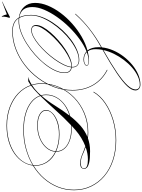

<svg xmlns="http://www.w3.org/2000/svg" viewBox="159 -1288 1643 2220"><g transform="rotate(-90 981.0 -178.5)"><path d="M1030 82Q985 160 899.5 218.5Q814 277 703 310Q592 343 469 343Q342 343 236 307.5Q130 272 53 206.5Q-24 141 -66.5 52Q-109 -37 -109 -145Q-109 -244 -74 -332Q-39 -420 25 -493.5Q89 -567 176 -620Q183 -679 217.5 -734Q252 -789 311.5 -832Q371 -875 454 -900Q537 -925 641 -925Q754 -925 849 -890Q944 -855 1010.5 -792Q1077 -729 1106 -646Q1129 -662 1151 -674H1202Q1159 -664 1110 -633Q1127 -581 1127 -524Q1127 -416 1085 -318Q1043 -220 966 -144Q889 -68 785 -24Q681 20 558 20Q524 20 493 16Q459 28 422 34.5Q385 41 343 41Q255 41 211 30.5Q167 20 152 4Q137 -12 137 -28Q137 -45 150.5 -59Q164 -73 203 -73Q252 -73 298 -53Q344 -33 400 -14Q447 -32 494.5 -60.5Q542 -89 586 -127Q610 -148 636 -172Q622 -171 608 -171Q526 -171 465 -193.5Q404 -216 370 -256Q336 -296 336 -350V-354Q258 -390 216 -453Q174 -516 174 -590Q174 -601 175 -612Q90 -560 27.5 -487.5Q-35 -415 -69 -328.5Q-103 -242 -103 -145Q-103 -39 -61 49.5Q-19 138 57 202.5Q133 267 238 302Q343 337 469 337Q590 337 700 304.5Q810 272 895 214Q980 156 1025 79ZM590 -731Q694 -731 775.5 -707.5Q857 -684 911 -641Q965 -598 985 -539Q1000 -554 1014 -567Q1059 -612 1101 -642Q1073 -725 1007 -787Q941 -849 847 -884Q753 -919 639 -919Q547 -919 467.5 -897Q388 -875 327 -835Q266 -795 228 -741Q190 -687 182 -623Q268 -674 371.5 -702.5Q475 -731 590 -731ZM639 -570Q725 -570 772 -541Q819 -512 819 -467Q819 -434 787 -398Q755 -362 692 -337.5Q629 -313 535 -313Q479 -313 430.5 -323Q382 -333 342 -351V-350Q342 -298 375 -259Q408 -220 468 -198.5Q528 -177 608 -177Q625 -177 642 -178Q732 -263 815.5 -357Q899 -451 981 -534Q961 -593 908 -635.5Q855 -678 774 -701.5Q693 -725 590 -725Q475 -725 371 -696.5Q267 -668 181 -616Q180 -603 180 -590Q180 -515 222 -455.5Q264 -396 336 -361Q340 -419 381.5 -466.5Q423 -514 490.5 -542Q558 -570 639 -570ZM997 -468Q997 -402 965.5 -346.5Q934 -291 878 -250Q822 -209 748 -189Q698 -125 639 -72Q580 -19 506 11Q532 14 558 14Q675 14 777.5 -27.5Q880 -69 957 -143Q1034 -217 1077.5 -314.5Q1121 -412 1121 -524Q1121 -579 1105 -630Q1060 -601 1020 -561Q1005 -545 989 -527Q997 -499 997 -468ZM639 -564Q559 -564 492.5 -536.5Q426 -509 385.5 -462Q345 -415 342 -358Q383 -339 432 -329Q481 -319 536 -319Q612 -319 674.5 -339Q737 -359 774.5 -393Q812 -427 812 -467Q812 -511 765 -537.5Q718 -564 639 -564ZM991 -468Q991 -496 984 -522Q923 -451 869 -364Q815 -277 754 -197Q825 -218 878.5 -257.5Q932 -297 961.5 -350.5Q991 -404 991 -468ZM143 -30Q143 16 247 16Q315 16 389 -10Q338 -28 297 -47Q256 -66 207 -66Q143 -66 143 -30ZM1112 623Q1082 623 1063.5 606.5Q1045 590 1045 565Q1045 524 1092 472.5Q1139 421 1242 351Q1345 281 1514 185Q1522 144 1522 105Q1522 48 1497 14Q1438 29 1384 29Q1360 29 1345.5 21.5Q1331 14 1331 1Q1331 -13 1352.5 -24Q1374 -35 1402 -35Q1460 -35 1496 0Q1565 -28 1637 -80Q1709 -132 1775.5 -199.5Q1842 -267 1894.5 -342Q1947 -417 1978 -490.5Q2009 -564 2009 -627Q2009 -758 1891 -777Q1918 -725 1918 -640Q1918 -582 1895 -519Q1872 -456 1831.5 -393.5Q1791 -331 1739 -275.5Q1687 -220 1628.5 -177Q1570 -134 1510.5 -109Q1451 -84 1397 -84Q1356 -84 1333.5 -104.5Q1311 -125 1311 -163Q1311 -167 1311 -171Q1246 -181 1246 -254Q1246 -307 1273.5 -366Q1301 -425 1349 -485Q1397 -545 1458 -599Q1519 -653 1586.5 -695Q1654 -737 1721 -761.5Q1788 -786 1847 -786Q1864 -786 1880 -784Q1836 -853 1729 -853Q1626 -853 1526.5 -815.5Q1427 -778 1341 -711.5Q1255 -645 1189.5 -557Q1124 -469 1087 -368.5Q1050 -268 1050 -162Q1050 -27 1110.5 76Q1171 179 1284 237L1281 242Q1167 184 1105.5 79Q1044 -26 1044 -162Q1044 -269 1081.5 -371Q1119 -473 1184.5 -561Q1250 -649 1337 -716Q1424 -783 1524 -821Q1624 -859 1729 -859Q1843 -859 1887 -783Q1965 -772 2011 -722Q2057 -672 2057 -595Q2057 -524 2026 -448.5Q1995 -373 1941 -300.5Q1887 -228 1816.5 -165.5Q1746 -103 1667 -57Q1588 -11 1507 11Q1545 57 1545 140Q1545 154 1544 168L1546 167Q1664 101 1752 32.5Q1840 -36 1916 -120L1925 -130H1933L1924 -120Q1773 48 1551 172Q1547 174 1543 176Q1536 242 1508.5 306.5Q1481 371 1437.5 428Q1394 485 1340.5 529Q1287 573 1228.5 598Q1170 623 1112 623ZM1317 -163Q1317 -90 1397 -90Q1448 -90 1505 -115.5Q1562 -141 1620 -184.5Q1678 -228 1730.5 -284Q1783 -340 1824 -402Q1865 -464 1888.5 -525Q1912 -586 1912 -640Q1912 -727 1883 -778Q1866 -780 1847 -780Q1789 -780 1722.5 -756Q1656 -732 1589 -690Q1522 -648 1461.5 -594.5Q1401 -541 1354 -482Q1307 -423 1279.5 -364.5Q1252 -306 1252 -254Q1252 -187 1312 -177Q1316 -217 1339.5 -266Q1363 -315 1400 -367Q1437 -419 1482 -467.5Q1527 -516 1573.5 -554.5Q1620 -593 1663.5 -616Q1707 -639 1740 -639Q1801 -639 1801 -581Q1801 -547 1777.5 -504Q1754 -461 1713.5 -414.5Q1673 -368 1623.5 -324.5Q1574 -281 1521 -246Q1468 -211 1418.5 -190.5Q1369 -170 1330 -170Q1323 -170 1317 -171Q1317 -167 1317 -163ZM1740 -633Q1707 -633 1665 -610.5Q1623 -588 1576.5 -549.5Q1530 -511 1486 -463Q1442 -415 1405.5 -363.5Q1369 -312 1345.5 -263.5Q1322 -215 1318 -177Q1324 -176 1330 -176Q1365 -176 1412 -197.5Q1459 -219 1511 -255Q1563 -291 1612.5 -336Q1662 -381 1702 -427.5Q1742 -474 1766 -516Q1790 -558 1790 -589Q1790 -633 1740 -633ZM1336 1Q1336 24 1384 24Q1431 24 1488 3Q1457 -29 1402 -29Q1375 -29 1355.5 -20Q1336 -11 1336 1ZM1056 567Q1056 589 1070.5 602.5Q1085 616 1110 616Q1158 616 1209 592.5Q1260 569 1308 527.5Q1356 486 1397 432Q1438 378 1468 317Q1498 256 1512 194Q1351 286 1250.5 354.5Q1150 423 1103 475Q1056 527 1056 567ZM2070 -976 2071 -973Q2059 -968 2032.5 -955.5Q2006 -943 1976.5 -928Q1947 -913 1923.5 -901Q1900 -889 1893 -885Q1885 -885 1885 -894Q1890 -908 1894 -927Q1898 -946 1898 -963Q1898 -967 1898 -970.5Q1898 -974 1897 -978Q1897 -980 1900 -980Q1903 -980 1904 -977Q1911 -963 1916 -950Q1921 -937 1924 -921Z"/></g></svg>

Font: Ballet 72pt
Style: Regular
Weight: 400
Designer: Maximiliano R. Sproviero
Foundry: Omnibus-Type
Version: Version 1.100; ttfautohint (v1.8.3)